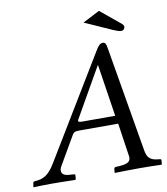

<svg xmlns="http://www.w3.org/2000/svg" viewBox="-90 -896 846 973"><g transform="rotate(-10 333.5 -409.5)"><path d="M161 -79 245 -224C252 -237 259 -241 282 -241H482L507 -72C508 -69 508 -66 508 -63C508 -41 492 -32 459 -29L431 -27C427 -27 424 -24 423 -19L421 0L422 2C458 1 512 0 549 0C588 0 627 1 662 2L664 0L666 -19C667 -24 663 -27 658 -27L648 -28C610 -32 594 -47 588 -86L496 -628C493 -647 490 -658 476 -658C462 -658 453 -649 437 -622L122 -102C85 -40 57 -30 15 -27C10 -27 7 -24 6 -19L3 0L4 2C40 1 56 0 93 0C132 0 183 1 218 2L221 0L223 -19C224 -24 221 -27 217 -27L190 -29C165 -31 154 -41 154 -56C154 -63 156 -71 161 -79ZM307 -283C291 -283 284 -285 284 -290C284 -292 285 -294 286 -296L431 -550H433L474 -283ZM598 -720C598 -725 594 -731 587 -737L485 -821L398 -776L539 -713C555 -706 569 -701 579 -701C594 -701 598 -714 598 -720Z"/></g></svg>

Font: Libertinus Serif
Style: Italic
Weight: 400
Italic angle: -12°
Designer: Philipp H. Poll, Khaled Hosny
Foundry: Caleb Maclennan
Version: Version 7.050;RELEASE